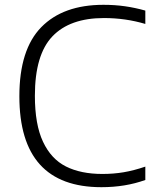

<svg xmlns="http://www.w3.org/2000/svg" viewBox="-20 -769 648 798"><path d="M60.5 -369Q60.5 -563 151.5 -656Q242.5 -749 410 -749Q457 -749 499.2 -743Q541.5 -737 584 -725V-669.5Q501.5 -694 412 -694Q270.5 -694 197.8 -617.8Q125 -541.5 125 -371Q125 -251.5 158.8 -179.8Q192.5 -108 254.2 -77Q316 -46 405.5 -46Q451.5 -46 493.5 -53Q535.5 -60 584 -76.5V-21Q501 9 401.5 9Q60.5 9 60.5 -369Z"/></svg>

Font: Encode Sans Semi Expanded Light
Style: Regular
Weight: 300
Width: 6
Designer: Multiple Designers
Foundry: Impallari Type
Version: Version 2.000